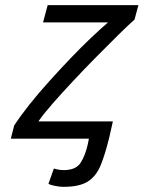

<svg xmlns="http://www.w3.org/2000/svg" viewBox="-20 -538 600 745"><path d="M226 187Q211 187 192 183Q173 179 168 175L189 116Q193 117 203 119.5Q213 122 228 122Q274 122 292.5 94Q311 66 321 20L325 0H22L35 -51Q59 -88 94 -132Q129 -176 170.5 -222Q212 -268 253.5 -311.5Q295 -355 333 -391Q371 -427 399 -451H147L165 -518H517L502 -462Q477 -440 438.5 -402Q400 -364 354.5 -318Q309 -272 265 -225Q221 -178 185 -137Q149 -96 129 -67H418L404 -5Q388 61 370.5 103.5Q353 146 320.5 166.5Q288 187 226 187Z"/></svg>

Font: Ubuntu Sans Mono
Style: Italic
Weight: 400
Italic angle: -13.5°
Monospace: yes
Designer: Dalton Maag Ltd
Foundry: Dalton Maag Ltd
Version: Version 1.006